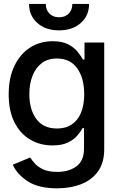

<svg xmlns="http://www.w3.org/2000/svg" viewBox="-20 -768 615 1003"><path d="M278.3 215.8Q181.2 215.8 124.8 179Q68.4 142.1 46.9 92.3L137.7 54.7Q147.5 70.3 163.8 87.9Q180.2 105.5 207.8 117.7Q235.4 129.9 279.8 129.9Q339.8 129.9 379.4 100.8Q418.9 71.8 418.9 7.8V-99.1H411.6Q402.3 -82 384.5 -60.5Q366.7 -39.1 335.2 -23.7Q303.7 -8.3 253.9 -8.3Q189.5 -8.3 137.7 -38.8Q85.9 -69.3 55.7 -128.7Q25.4 -188 25.4 -274.9Q25.4 -361.8 55.4 -424.1Q85.4 -486.3 137.2 -519.5Q189 -552.7 254.9 -552.7Q305.7 -552.7 337.2 -535.9Q368.7 -519 386.2 -496.6Q403.8 -474.1 413.6 -457H421.4V-545.9H524.4V12.2Q524.4 82.5 491.9 127.4Q459.5 172.4 403.8 194.1Q348.1 215.8 278.3 215.8ZM277.3 -96.7Q346.2 -96.7 383.1 -144.3Q419.9 -191.9 419.9 -276.4Q419.9 -359.4 383.5 -410.9Q347.2 -462.4 277.3 -462.4Q229.5 -462.4 197.5 -437.7Q165.5 -413.1 149.4 -370.8Q133.3 -328.6 133.3 -276.4Q133.3 -195.8 169.9 -146.2Q206.5 -96.7 277.3 -96.7ZM288.6 -609.4Q218.8 -609.4 175.3 -647.7Q131.8 -686 131.8 -747.6H219.2Q219.2 -716.3 238.3 -697Q257.3 -677.7 288.6 -677.7Q319.8 -677.7 338.9 -697Q357.9 -716.3 357.9 -747.6H445.3Q445.3 -686 401.9 -647.7Q358.4 -609.4 288.6 -609.4Z"/></svg>

Font: Inter Tight Medium
Style: Regular
Weight: 500
Designer: Rasmus Andersson
Foundry: rsms
Version: Version 3.004; ttfautohint (v1.8.4.7-5d5b)